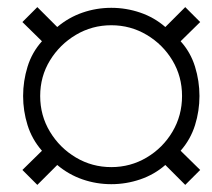

<svg xmlns="http://www.w3.org/2000/svg" viewBox="-20 -619 596 540"><path d="M85 -99 43 -141 98 -195Q70 -227 57.5 -267Q45 -307 45 -349Q45 -391 57.5 -431.5Q70 -472 98 -503L43 -557L85 -599L141 -543Q173 -570 212 -583.5Q251 -597 293 -597Q335 -597 374.5 -583.5Q414 -570 445 -543L501 -599L543 -557L488 -503Q516 -472 528.5 -431.5Q541 -391 541 -349Q541 -307 528.5 -267Q516 -227 488 -195L543 -141L501 -99L445 -155Q414 -128 374.5 -114.5Q335 -101 293 -101Q251 -101 212 -114.5Q173 -128 141 -155ZM293 -149Q347 -149 392.5 -176Q438 -203 465 -248.5Q492 -294 492 -349Q492 -404 465 -449Q438 -494 392.5 -521Q347 -548 293 -548Q239 -548 193.5 -521Q148 -494 120.5 -449Q93 -404 93 -349Q93 -294 120.5 -248.5Q148 -203 193.5 -176Q239 -149 293 -149Z"/></svg>

Font: Archivo Condensed Thin
Style: Italic
Weight: 250
Width: 3
Italic angle: -10°
Designer: Hector Gatti
Foundry: Omnibus-Type
Version: Version 2.001